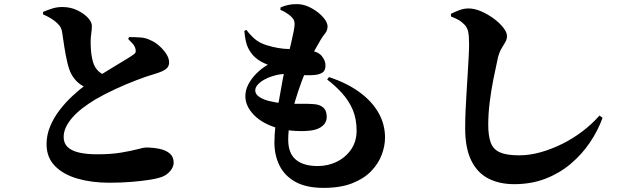

<svg xmlns="http://www.w3.org/2000/svg" viewBox="-20 -839 3040 932"><path d="M511 48Q425 48 356 28Q287 8 246.5 -33.5Q206 -75 206 -139Q206 -183 223 -224.5Q240 -266 268.5 -303.5Q297 -341 331.5 -373Q366 -405 400 -430Q428 -450 463.5 -472.5Q499 -495 533.5 -515.5Q568 -536 594 -552Q620 -568 629 -575Q637 -580 638.5 -587Q640 -594 637 -604Q633 -618 622 -629Q611 -640 602 -650L607 -659Q637 -659 663 -657Q689 -655 710 -644Q732 -635 752.5 -617Q773 -599 787 -577.5Q801 -556 801 -536Q801 -517 787 -505Q773 -493 734 -481Q692 -469 641.5 -449.5Q591 -430 540 -406.5Q489 -383 444 -357Q409 -336 380.5 -314Q352 -292 331.5 -268.5Q311 -245 300 -221.5Q289 -198 289 -174Q289 -144 308 -125.5Q327 -107 363.5 -98.5Q400 -90 452 -90Q520 -90 569.5 -98.5Q619 -107 649 -115Q679 -123 687 -123Q723 -123 754 -116.5Q785 -110 804 -94Q823 -78 823 -49Q823 -30 808 -11Q793 8 770 18Q748 27 707.5 33.5Q667 40 616.5 44Q566 48 511 48ZM414 -408Q383 -418 362 -435.5Q341 -453 327 -478Q315 -500 306.5 -537Q298 -574 292 -613Q286 -652 282 -680Q279 -700 271 -711.5Q263 -723 248 -735Q237 -744 221.5 -753Q206 -762 189 -769V-781Q209 -790 233 -797.5Q257 -805 282 -805Q322 -805 354.5 -789.5Q387 -774 406.5 -753Q426 -732 426 -713Q426 -697 423 -676.5Q420 -656 420 -636Q420 -616 421.5 -595.5Q423 -575 427 -556Q431 -537 437 -523Q448 -500 465.5 -487Q483 -474 505 -466Z M1551 73Q1467 73 1414.5 44Q1362 15 1337 -35Q1312 -85 1312 -148Q1312 -183 1317.5 -234Q1323 -285 1332.5 -342Q1342 -399 1352 -451.5Q1362 -504 1371 -540Q1384 -591 1392.5 -627Q1401 -663 1405.5 -686.5Q1410 -710 1410 -722Q1410 -739 1401.5 -749.5Q1393 -760 1381 -769Q1373 -775 1362.5 -781Q1352 -787 1341 -791L1342 -803Q1358 -810 1376.5 -814.5Q1395 -819 1421 -819Q1448 -819 1474 -808Q1500 -797 1522 -780Q1544 -763 1557 -744.5Q1570 -726 1570 -711Q1570 -692 1559 -678Q1548 -664 1539 -650Q1526 -628 1510 -599.5Q1494 -571 1474 -521Q1460 -486 1443.5 -441.5Q1427 -397 1412.5 -348.5Q1398 -300 1388.5 -252Q1379 -204 1379 -161Q1379 -95 1416 -64Q1453 -33 1522 -33Q1573 -33 1616 -54.5Q1659 -76 1685 -114.5Q1711 -153 1711 -205Q1711 -262 1692.5 -305.5Q1674 -349 1642 -385Q1610 -421 1568 -453L1577 -465Q1664 -436 1724.5 -392Q1785 -348 1817 -292Q1849 -236 1849 -171Q1849 -131 1833 -88Q1817 -45 1782 -8.5Q1747 28 1690 50.5Q1633 73 1551 73ZM1493 -206Q1459 -201 1414 -203.5Q1369 -206 1331 -216Q1254 -238 1212.5 -281Q1171 -324 1171 -372Q1171 -401 1185 -428.5Q1199 -456 1223.5 -481Q1248 -506 1280 -525Q1264 -531 1249 -539Q1234 -547 1219 -560Q1199 -578 1185 -605Q1171 -632 1166 -689L1176 -694Q1193 -671 1215.5 -651Q1238 -631 1273 -620Q1331 -602 1382 -601Q1433 -600 1476 -595Q1523 -590 1541.5 -567.5Q1560 -545 1560 -522Q1560 -496 1545 -486.5Q1530 -477 1506 -475Q1485 -473 1461.5 -474Q1438 -475 1414.5 -477.5Q1391 -480 1368 -480Q1343 -480 1317 -473.5Q1291 -467 1268.5 -455.5Q1246 -444 1232.5 -429.5Q1219 -415 1219 -400Q1219 -382 1238 -369Q1257 -356 1287 -348.5Q1317 -341 1350 -338Q1394 -334 1433 -335Q1472 -336 1497 -334Q1530 -333 1548 -318Q1566 -303 1566 -271Q1566 -245 1546 -228Q1526 -211 1493 -206Z M2476 55Q2404 55 2350.5 27.5Q2297 0 2267.5 -60Q2238 -120 2238 -217Q2238 -258 2240 -303.5Q2242 -349 2245 -395Q2248 -441 2250.5 -484Q2253 -527 2255 -563Q2257 -599 2257 -624Q2257 -665 2252.5 -685.5Q2248 -706 2234 -720Q2221 -733 2209 -740.5Q2197 -748 2169 -759V-772Q2189 -782 2210.5 -790Q2232 -798 2254 -798Q2283 -798 2315.5 -784Q2348 -770 2376.5 -749Q2405 -728 2423 -705Q2441 -682 2441 -664Q2441 -648 2432.5 -634Q2424 -620 2414 -603Q2404 -586 2397 -559Q2386 -510 2375 -454.5Q2364 -399 2357 -342.5Q2350 -286 2350 -233Q2350 -180 2362 -147Q2374 -114 2406.5 -99.5Q2439 -85 2500 -85Q2550 -85 2602.5 -99.5Q2655 -114 2707 -139.5Q2759 -165 2806 -200.5Q2853 -236 2890 -278L2905 -267Q2882 -204 2843 -146.5Q2804 -89 2750 -43.5Q2696 2 2627.5 28.5Q2559 55 2476 55Z"/></svg>

Font: Noto Serif JP Black
Style: Regular
Weight: 900
Designer: Ryoko NISHIZUKA 西塚涼子 (kana & ideographs); Frank Grießhammer (Latin, Greek & Cyrillic); Wenlong ZHANG 张文龙 (bopomofo); San
Foundry: Adobe
Version: Version 2.003-H1;hotconv 1.1.1;makeotfexe 2.6.0